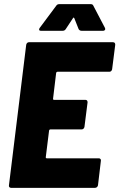

<svg xmlns="http://www.w3.org/2000/svg" viewBox="-20 -903 574 923"><path d="M506 -558H256Q252 -558 250 -553L235 -428Q235 -423 239 -423H390Q401 -423 401 -411L386 -293Q385 -288 381.5 -284.5Q378 -281 373 -281H222Q218 -281 216 -276L200 -147Q200 -142 205 -142H455Q460 -142 463 -138.5Q466 -135 465 -130L451 -12Q450 -7 446 -3.5Q442 0 437 0H33Q28 0 25 -3.5Q22 -7 23 -12L106 -688Q107 -693 110.5 -696.5Q114 -700 119 -700H523Q534 -700 534 -688L519 -570Q518 -565 514.5 -561.5Q511 -558 506 -558ZM168 -761Q168 -765 171 -769L250 -875Q255 -883 264 -883H417Q426 -883 429 -875L484 -770Q486 -766 486 -764Q486 -760 483 -757.5Q480 -755 476 -755H372Q363 -755 358 -763L337 -816Q334 -821 331 -816L296 -763Q291 -755 281 -755H177Q168 -755 168 -761Z"/></svg>

Font: Barlow Semi Condensed ExtraBold
Style: Italic
Weight: 800
Width: 4
Italic angle: -7°
Designer: Jeremy Tribby
Foundry: Tribby Type
Version: Version 1.408